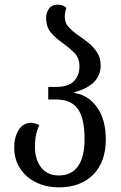

<svg xmlns="http://www.w3.org/2000/svg" viewBox="-20 -792 520 824"><path d="M233 12Q178 12 134.5 -9.5Q91 -31 66 -69.5Q41 -108 41 -159Q41 -203 60 -234Q79 -265 114 -265Q129 -265 149 -255Q139 -234 134.5 -212.5Q130 -191 130 -162Q130 -108 156.5 -73.5Q183 -39 233 -39Q287 -39 315 -79Q343 -119 343 -194Q343 -284 314 -324.5Q285 -365 222 -365H187V-419H220Q273 -419 297 -443.5Q321 -468 321 -507Q321 -544 298.5 -566Q276 -588 248 -608Q221 -627 199.5 -651Q178 -675 178 -717Q178 -737 190 -754.5Q202 -772 228 -772Q241 -772 250 -768Q259 -764 265 -758Q258 -740 258 -721Q258 -694 274.5 -676Q291 -658 314 -642Q336 -627 358.5 -609Q381 -591 396.5 -567.5Q412 -544 412 -510Q412 -470 384.5 -441Q357 -412 299 -396V-393Q357 -385 395.5 -333Q434 -281 434 -193Q434 -97 380 -42.5Q326 12 233 12Z"/></svg>

Font: Noto Serif Georgian Condensed
Style: Regular
Weight: 400
Width: 3
Designer: Monotype Design Team, Akaki Razmadze
Foundry: Google LLC
Version: Version 2.003; ttfautohint (v1.8.4.7-5d5b)